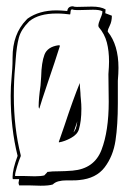

<svg xmlns="http://www.w3.org/2000/svg" viewBox="-20 -534 397 611"><path d="M355 -205Q355 -136 347.5 -86.5Q340 -37 313 -1.5Q286 34 232 39Q225 40 211 40Q207 40 192 40Q177 40 166 43Q155 46 148 53Q136 57 109 57L74 56H41Q39 50 39 48L41 36H21Q20 35 20 29Q20 5 36 -38Q14 -126 14 -229Q14 -259 17 -289Q18 -300 19 -315Q20 -330 20 -351Q20 -426 64 -471L68 -475Q105 -501 160 -501Q172 -501 194 -499Q196 -514 212 -514Q216 -512 225 -512L272 -513Q301 -513 316 -504L315 -492Q319 -490 325.5 -488Q332 -486 336 -484Q336 -466 329.5 -453Q323 -440 323 -435V-433Q357 -391 357 -318Q357 -301 355 -277V-252ZM294 -448 293 -452Q293 -460 299 -474Q300 -476 303 -484Q306 -492 306 -498Q298 -503 276 -503L235 -502H224Q214 -502 210 -504H209Q205 -504 204.5 -496.5Q204 -489 203 -488Q195 -489 184.5 -490Q174 -491 160 -491Q104 -491 74 -467L71 -464Q47 -440 40 -414Q33 -388 30 -346L28 -320Q24 -279 24 -229Q24 -127 46 -40V-37Q40 -23 34 -3Q28 17 28 24V26H52L91 27Q110 27 122 24H121L122 23Q131 14 131 13H132Q144 11 170 11Q185 11 211 9Q280 3 303 -57Q326 -117 326 -210L325 -298Q327 -324 327 -338Q327 -372 320 -399Q313 -426 294 -448ZM109 -262 111 -290Q112 -335 121.5 -360Q131 -385 166 -390L171 -389Q155 -338 133 -274Q110 -206 105 -188Q103 -190 103 -196Q103 -220 109 -262ZM236 -238Q236 -231 237.5 -216.5Q239 -202 239 -188Q239 -148 231 -122Q226 -106 206 -95Q186 -84 168 -81L167 -82L185 -134Q213 -219 234 -270V-268Q234 -260 236 -238ZM226 -148 217 -121 214 -113Q217 -116 218.5 -119.5Q220 -123 222 -125L221 -124Q224 -132 226 -148Z"/></svg>

Font: Londrina Shadow
Style: Regular
Weight: 400
Designer: Marcelo Magalhaes
Foundry: Marcelo Magalhães
Version: Version 1.002